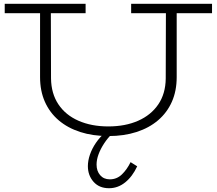

<svg xmlns="http://www.w3.org/2000/svg" viewBox="-20 -706 1147 1016"><path d="M554 14Q471 14 404.5 -7.5Q338 -29 290.5 -69.5Q243 -110 217.5 -167.5Q192 -225 192 -298V-659H249L250 -291Q251 -211 289 -154Q327 -97 395.5 -67Q464 -37 553 -37Q643 -37 711 -67Q779 -97 817.5 -153.5Q856 -210 857 -290L858 -659H915V-298Q915 -225 889.5 -167.5Q864 -110 816.5 -69.5Q769 -29 702.5 -7.5Q636 14 554 14ZM5 -636V-686H433V-636ZM674 -636V-686H1102V-636ZM557 290Q505 290 475 256Q445 222 445 173Q445 144 456 112Q467 80 487.5 50Q508 20 536 -4L574 1Q550 24 531 53Q512 82 501.5 110.5Q491 139 491 165Q491 199 510 221Q529 243 561 243Q598 243 625 217Q652 191 671 152L706 174Q681 228 642.5 259Q604 290 557 290Z"/></svg>

Font: BioRhyme SemiExpanded Light
Style: Regular
Weight: 300
Width: 6
Designer: Aoife Mooney
Foundry: Aoife Mooney Type
Version: Version 1.600;gftools[0.9.33]